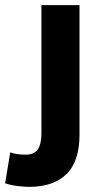

<svg xmlns="http://www.w3.org/2000/svg" viewBox="-92 -546 401 751"><path d="M21 185Q7 185 -20.5 182Q-48 179 -72 171L-52 50Q-26 59 7 59Q42 59 56 38Q70 17 70 -23V-526H219V-19Q219 85 168 135Q117 185 21 185Z"/></svg>

Font: Ubuntu Sans ExtraBold
Style: Regular
Weight: 800
Designer: Dalton Maag Ltd
Foundry: Dalton Maag Ltd
Version: Version 1.006; ttfautohint (v1.8.4.7-5d5b)